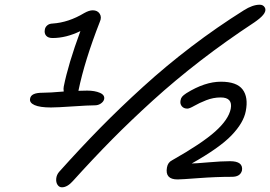

<svg xmlns="http://www.w3.org/2000/svg" viewBox="-20 -799 1156 822"><path d="M245.1 2.9Q233.4 2.9 226.3 -7.8Q219.2 -18.6 220.7 -34.4Q222.2 -50.3 232.9 -63Q324.7 -165.5 409.7 -252Q494.6 -338.4 593.3 -428Q691.9 -517.6 800.3 -600.1Q908.7 -682.6 1023.9 -754.9Q1061.5 -778.8 1091.8 -778.8Q1106.4 -778.8 1113.3 -767.6Q1127 -745.6 1079.6 -710.9Q1074.7 -707 1068.8 -703.1Q947.8 -623.5 838.9 -539.6Q730 -455.6 634.3 -368.7Q538.6 -281.7 459 -201.2Q379.4 -120.6 292 -23.9Q268.1 2.9 245.1 2.9ZM198.2 -338.9Q150.9 -338.9 127.9 -349.1Q105 -359.4 108.9 -377Q112.8 -401.9 161.1 -401.9Q191.9 -401.9 252.9 -407.2Q251 -419.9 252.9 -428.2Q272 -524.4 324.2 -666Q263.2 -636.2 205.1 -636.2Q186 -636.2 177.5 -646.2Q168.9 -656.2 171.9 -671.9Q173.3 -682.6 182.1 -690.2Q190.9 -697.8 205.1 -698.2Q273.4 -702.6 340.8 -743.2Q361.8 -754.9 377 -754.9Q397.5 -754.9 407 -740Q416.5 -725.1 407.2 -705.1Q342.3 -539.1 315.9 -411.1V-410.2Q329.1 -411.1 353 -411.1Q385.7 -411.1 407.7 -401.6Q429.7 -392.1 425.8 -374Q422.9 -363.3 411.6 -355.7Q400.4 -348.1 386.2 -348.1Q358.9 -348.1 291.7 -343.5Q224.6 -338.9 198.2 -338.9ZM740.2 -30.8Q685.5 -30.8 694.8 -82Q698.7 -104 716.8 -112.8Q843.8 -184.6 901.1 -235.8Q958.5 -287.1 967.8 -333Q977.1 -381.8 924.8 -381.8Q893.1 -381.8 862.8 -369.9Q832.5 -357.9 811.8 -345.9Q791 -334 782.2 -334Q766.6 -334 758.3 -344.2Q750 -354.5 752.9 -369.1Q754.4 -378.4 759.5 -384.8Q764.6 -391.1 777.8 -399.9Q856.9 -449.2 925.8 -449.2Q993.7 -449.2 1018.8 -415.8Q1043.9 -382.3 1032.2 -323.2Q1022.9 -273.4 971.4 -219.7Q919.9 -166 800.8 -99.1Q816.4 -99.1 872.3 -104Q928.2 -108.9 964.8 -108.9Q1021.5 -108.9 1016.1 -69.8Q1009.3 -42 973.1 -42Q904.3 -42 830.1 -36.4Q755.9 -30.8 740.2 -30.8Z"/></svg>

Font: Shantell Sans Irregular Bouncy
Style: Italic
Weight: 300
Italic angle: -11.31°
Designer: Stephen Nixon, Anya Danilova, Shantell Martin
Foundry: Arrow Type
Version: Version 1.006;[9816181b4]